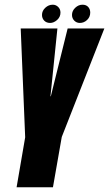

<svg xmlns="http://www.w3.org/2000/svg" viewBox="-20 -796 464 816"><path d="M50.5 0H205L242.5 -214L423.5 -675H267.5L196 -387H194.5L224 -675H68L87 -212.5ZM193 -698.5Q208.5 -698.5 222.8 -711.2Q237 -724 237 -742.5Q237 -757 227.2 -766.5Q217.5 -776 204 -776Q186.5 -776 172.5 -763Q158.5 -750 158.5 -732.5Q158.5 -718 168 -708.2Q177.5 -698.5 193 -698.5ZM319 -698.5Q337 -698.5 350.2 -711.2Q363.5 -724 363.5 -742.5Q363.5 -757 354.8 -766.5Q346 -776 330.5 -776Q313.5 -776 299.8 -763Q286 -750 286 -732.5Q286 -718 295.8 -708.2Q305.5 -698.5 319 -698.5Z"/></svg>

Font: Anybody UltraCondensed ExtraBold
Style: Italic
Weight: 800
Width: 1
Italic angle: -10°
Version: Version 1.113;gftools[0.9.25]